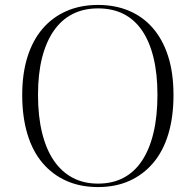

<svg xmlns="http://www.w3.org/2000/svg" viewBox="-20 -743 792 778"><path d="M377 -723Q447 -723 503.5 -699Q560 -675 600 -628.5Q640 -582 661.5 -514.5Q683 -447 683 -358Q683 -269 662 -199.5Q641 -130 600.5 -82.5Q560 -35 504 -10Q448 15 377 15Q306 15 249.5 -10Q193 -35 152.5 -82.5Q112 -130 91 -200Q70 -270 70 -358Q70 -444 91 -511.5Q112 -579 152 -626Q192 -673 249 -698Q306 -723 377 -723ZM377 -709Q319 -709 274 -686Q229 -663 198 -618.5Q167 -574 150.5 -509Q134 -444 134 -359Q134 -272 150.5 -205Q167 -138 198 -92.5Q229 -47 274 -23Q319 1 377 1Q436 1 480.5 -22.5Q525 -46 555.5 -92Q586 -138 602 -205Q618 -272 618 -359Q618 -444 602 -509.5Q586 -575 555.5 -619.5Q525 -664 480.5 -686.5Q436 -709 377 -709Z"/></svg>

Font: Kalnia Thin Light
Style: Regular
Weight: 300
Version: Version 1.105